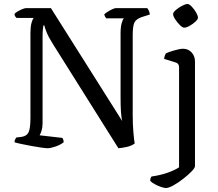

<svg xmlns="http://www.w3.org/2000/svg" viewBox="-20 -745 1098 965"><path d="M219 0Q211 0 189 -3Q167 -6 140 -11Q113 -16 89 -21Q65 -26 53 -30Q53 -38 56 -44Q59 -50 62 -54L88 -57Q115 -61 124 -81Q133 -101 133 -153V-578Q133 -611 138.5 -630.5Q144 -650 150 -655H63Q60 -658 56.5 -662.5Q53 -667 53 -675Q57 -681 68.5 -687.5Q80 -694 92 -699Q104 -704 110 -704H236L594 -137Q590 -155 588 -183Q586 -211 586 -258V-576Q586 -609 591.5 -628.5Q597 -648 603 -653H514Q512 -656 509 -660Q506 -664 504 -673Q509 -678 520.5 -685.5Q532 -693 544 -698.5Q556 -704 561 -704H720Q725 -698 728.5 -690.5Q732 -683 733 -672L692 -659Q663 -649 655 -630.5Q647 -612 647 -567V-167Q647 -119 650.5 -79.5Q654 -40 657 -24Q642 -12 617 -6.5Q592 -1 575 0L247 -522Q224 -558 214 -583.5Q204 -609 203 -617H198Q197 -611 195.5 -597.5Q194 -584 194 -555V-127Q194 -104 188.5 -87Q183 -70 179 -65L293 -52Q295 -50 297.5 -44Q300 -38 300 -30Q284 -17 259 -8.5Q234 0 219 0ZM814 200Q805 200 789 194.5Q773 189 757.5 180.5Q742 172 735 164Q735 156 737 150.5Q739 145 742 142Q785 136 821 123.5Q857 111 880 96V-407Q880 -426 863 -431L805 -449Q806 -460 809 -467Q812 -474 814 -477Q829 -484 857 -492Q885 -500 900 -500Q926 -500 943 -481.5Q960 -463 960 -436V90Q960 99 942.5 117Q925 135 900.5 154Q876 173 852 186.5Q828 200 814 200ZM906 -606Q897 -606 884 -619Q871 -632 860.5 -648Q850 -664 850 -674Q850 -683 864 -695Q878 -707 895.5 -716Q913 -725 922 -725Q931 -725 943.5 -712Q956 -699 965.5 -682.5Q975 -666 975 -656Q975 -648 962 -636Q949 -624 933 -615Q917 -606 906 -606Z"/></svg>

Font: Texturina Light
Style: Regular
Weight: 300
Designer: Guillermo Torres Carreño
Foundry: Omnibus-Type
Version: Version 1.002; ttfautohint (v1.8.3)